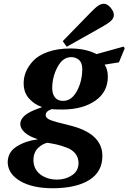

<svg xmlns="http://www.w3.org/2000/svg" viewBox="-20 -760 684 1022"><path d="M314 -541 459 -690Q487 -719 502.5 -729.5Q518 -740 533 -740Q551 -740 568.5 -719.5Q586 -699 586 -680Q586 -662 568.5 -647Q551 -632 518 -614L335 -511ZM21 105Q21 50 68.5 20Q116 -10 179 -18V-20Q136 -33 112 -54.5Q88 -76 88 -100Q88 -143 162 -174Q175 -179 202 -189V-191Q165 -203 136 -234Q107 -265 106 -313Q105 -345 117 -375.5Q129 -406 156 -435.5Q183 -465 234.5 -483.5Q286 -502 355 -502Q436 -502 494 -472L638 -512L644 -503L613 -428L537 -416Q554 -391 554 -352Q554 -271 488 -224.5Q422 -178 315 -177Q280 -177 255 -179Q223 -168 223 -147Q224 -131 247 -121.5Q270 -112 345 -94Q525 -52 525 70Q525 155 454.5 198.5Q384 242 260 242Q153 242 88 204Q23 166 21 105ZM158 93Q159 142 195.5 169Q232 196 284 196Q329 196 364 172.5Q399 149 398 105Q397 78 381 57.5Q365 37 335.5 26Q306 15 285 10Q264 5 233 0Q208 4 183 27.5Q158 51 158 93ZM258 -291Q258 -260 272.5 -241.5Q287 -223 316 -223Q359 -223 387 -271Q418 -325 418 -395Q417 -428 399.5 -442Q382 -456 359 -456Q314 -456 286 -403Q258 -350 258 -291Z"/></svg>

Font: Lingua Franca
Style: Bold Italic
Weight: 700
Italic angle: -13°
Version: Version 1.19